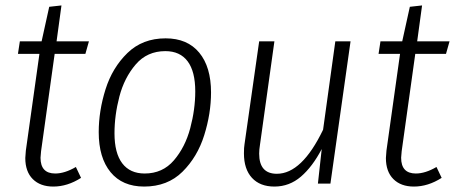

<svg xmlns="http://www.w3.org/2000/svg" viewBox="-20 -675 1675 706"><path d="M131 -119Q129 -101 129 -95Q129 -37 183 -37Q218 -37 259 -61L278 -21Q228 11 176 11Q128 11 100.5 -16.5Q73 -44 73 -94Q73 -101 75 -121L125 -477H46L53 -523H133L161 -650L206 -655L188 -523H307L294 -477H181Z M343 -189Q343 -267 368 -346.5Q393 -426 448.5 -480Q504 -534 589 -534Q669 -534 712.5 -481.5Q756 -429 756 -335Q756 -258 731 -178Q706 -98 651 -43.5Q596 11 510 11Q430 11 386.5 -42Q343 -95 343 -189ZM698 -339Q698 -412 670 -449.5Q642 -487 588 -487Q521 -487 479 -438Q437 -389 419 -320Q401 -251 401 -185Q401 -112 429.5 -74.5Q458 -37 512 -37Q578 -37 619.5 -85.5Q661 -134 679.5 -203.5Q698 -273 698 -339Z M877 -111Q877 -133 879 -144L933 -523H989L936 -143Q933 -125 933 -110Q933 -36 998 -36Q1090 -36 1168 -198L1213 -523H1269L1195 0H1149L1163 -127Q1129 -62 1086.5 -25.5Q1044 11 989 11Q936 11 906.5 -21Q877 -53 877 -111Z M1457 -119Q1455 -101 1455 -95Q1455 -37 1509 -37Q1544 -37 1585 -61L1604 -21Q1554 11 1502 11Q1454 11 1426.5 -16.5Q1399 -44 1399 -94Q1399 -101 1401 -121L1451 -477H1372L1379 -523H1459L1487 -650L1532 -655L1514 -523H1633L1620 -477H1507Z"/></svg>

Font: Fira Sans Condensed Light
Style: Italic
Weight: 300
Width: 3
Italic angle: -8°
Designer: Carrois Corporate & Edenspiekermann AG
Foundry: Carrois Corporate GbR & Edenspiekermann AG
Version: Version 4.203